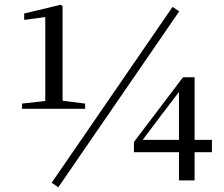

<svg xmlns="http://www.w3.org/2000/svg" viewBox="-20 -761 943 810"><path d="M226 29 736 -713 708 -732 198 10ZM735 0H801V-119H874V-171H801V-435H752L545 -162V-119H735ZM582 -171 667 -284 735 -373V-171ZM171 -302H339V-324L244 -336V-735L236 -741L82 -704V-677L171 -689V-335L73 -324V-302Z"/></svg>

Font: Source Han Serif CN Medium
Style: Regular
Weight: 500
Designer: Ryoko NISHIZUKA 西塚涼子 (kana & ideographs); Frank Grießhammer (Latin, Greek & Cyrillic); Wenlong ZHANG 张文龙 (bopomofo); San
Foundry: Adobe
Version: Version 2.002;hotconv 1.1.0;makeotfexe 2.6.0